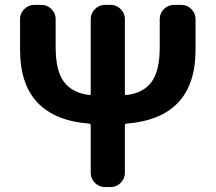

<svg xmlns="http://www.w3.org/2000/svg" viewBox="-20 -760 877 780"><path d="M628.9 -682.6Q628.9 -706.1 646 -723.1Q663.1 -740.2 686.5 -740.2H716.8Q740.2 -740.2 757.3 -723.1Q774.4 -706.1 774.4 -682.6V-557.6Q774.4 -280.3 494.1 -257.8Q487.3 -256.8 487.3 -250V-57.6Q487.3 -34.2 470.2 -17.1Q453.1 0 429.7 0H406.2Q382.8 0 365.7 -17.1Q348.6 -34.2 348.6 -57.6V-250Q348.6 -256.8 341.8 -257.8Q61.5 -280.3 61.5 -557.6V-682.6Q61.5 -706.1 78.6 -723.1Q95.7 -740.2 119.1 -740.2H148.4Q171.9 -740.2 189 -723.1Q206.1 -706.1 206.1 -682.6V-567.4Q206.1 -472.7 239.7 -427.7Q273.4 -382.8 341.8 -374Q348.6 -373 348.6 -379.9V-682.6Q348.6 -706.1 365.7 -723.1Q382.8 -740.2 406.2 -740.2H429.7Q453.1 -740.2 470.2 -723.1Q487.3 -706.1 487.3 -682.6V-379.9Q487.3 -373 494.1 -374Q562.5 -381.8 595.7 -427.2Q628.9 -472.7 628.9 -567.4Z"/></svg>

Font: Gen Jyuu Gothic Bold
Style: Bold
Weight: 700
Designer: [Source Han Sans]
Ryoko NISHIZUKA  (kana & ideographs); Paul D. Hunt (Latin, Greek & Cyrillic); Wenlong ZHANG  (bopomofo
Version: Version 1.002.20150607